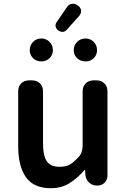

<svg xmlns="http://www.w3.org/2000/svg" viewBox="-20 -979 669 1013"><path d="M248 14Q158 14 117 -44Q76 -102 76 -207V-497Q76 -523 92 -539Q108 -555 134 -555H149Q175 -555 191 -539Q207 -523 207 -497V-223Q207 -156 227.5 -127.5Q248 -99 293 -99Q329 -99 349 -111Q369 -123 394 -150Q405 -160 410.5 -177Q416 -194 416 -209V-497Q416 -523 432 -539Q448 -555 474 -555H489Q515 -555 531 -539Q547 -523 547 -497V-53Q547 -30 532 -15Q517 0 492 0Q468 0 451.5 -14.5Q435 -29 431 -52L429 -82H426Q389 -39 346.5 -12.5Q304 14 248 14ZM198 -655Q172 -655 154.5 -672Q137 -689 137 -714Q137 -740 154.5 -758Q172 -776 198 -776Q224 -776 241.5 -758Q259 -740 259 -714Q259 -689 241.5 -672Q224 -655 198 -655ZM334 -824Q315 -801 288 -818Q277 -826 274 -838Q271 -850 278 -861L331 -938Q341 -955 357 -958.5Q373 -962 389 -951Q405 -941 407.5 -925Q410 -909 397 -894ZM431 -655Q405 -655 387 -672Q369 -689 369 -714Q369 -740 387 -758Q405 -776 431 -776Q457 -776 474.5 -758Q492 -740 492 -714Q492 -689 474.5 -672Q457 -655 431 -655Z"/></svg>

Font: Chiron GoRound TC SB
Style: Regular
Weight: 500
Designer: Ryoko NISHIZUKA 西塚涼子 (kana, bopomofo & ideographs); Paul D. Hunt (Latin, Greek & Cyrillic); Sandoll Communications 산돌커뮤니
Foundry: Adobe
Version: Version 1.000;hotconv 1.1.1;makeotfexe 2.6.0